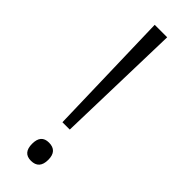

<svg xmlns="http://www.w3.org/2000/svg" viewBox="-241 -805 740 740"><g transform="rotate(45 129.0 -435.0)"><path d="M149 -272H109L95 -789H163ZM85 -131Q85 -180 128 -180Q173 -180 173 -131Q173 -81 128 -81Q85 -81 85 -131Z"/></g></svg>

Font: Noto Sans Kannada UI Light
Style: Regular
Weight: 300
Designer: Jelle Bosma - Monotype Design Team
Foundry: Monotype Imaging Inc.
Version: Version 2.005; ttfautohint (v1.8.4.7-5d5b)